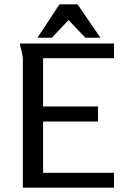

<svg xmlns="http://www.w3.org/2000/svg" viewBox="-20 -871 589 891"><path d="M74 -656Q74 -661 72 -669H509V-601H180V-377H435V-307H180V-69H509V0H86V-604Q84 -610 84 -614L80 -635ZM221 -696H154L256 -851H340L446 -696H376L298 -778Z"/></svg>

Font: Rosario
Style: Regular
Weight: 400
Designer: Hector Gatti
Foundry: Omnibus-Type
Version: Version 1.002